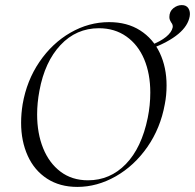

<svg xmlns="http://www.w3.org/2000/svg" viewBox="-20 -723 767 755"><path d="M63 -240Q63 -276 69 -313Q85 -406 135 -479.5Q185 -553 257 -594.5Q329 -636 409 -636Q480 -636 531 -603.5Q582 -571 608.5 -514.5Q635 -458 635 -387Q635 -348 628 -313Q611 -219 559.5 -145Q508 -71 435 -29.5Q362 12 284 12Q215 12 165 -20.5Q115 -53 89 -110.5Q63 -168 63 -240ZM561 -260Q571 -309 571 -359Q571 -433 547 -490Q523 -547 477 -579.5Q431 -612 369 -612Q280 -612 218 -546Q156 -480 135 -366Q126 -318 126 -273Q126 -199 149.5 -140.5Q173 -82 218 -48Q263 -14 326 -14Q413 -14 475 -78Q537 -142 561 -260ZM659 -615Q661 -625 653 -635Q652 -637 649 -642.5Q646 -648 646 -656Q646 -678 661.5 -690.5Q677 -703 695 -703Q713 -703 721 -690Q729 -677 726 -659Q713 -584 573 -531L572 -545Q611 -560 633 -578Q655 -596 659 -615Z"/></svg>

Font: Cormorant Infant
Style: Italic
Weight: 400
Italic angle: -10°
Designer: Christian Thalmann (Catharsis Fonts)
Foundry: Catharsis Fonts
Version: Version 4.000